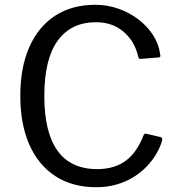

<svg xmlns="http://www.w3.org/2000/svg" viewBox="-20 -772 747 802"><path d="M377.8 -752Q428.4 -752 474.7 -735.7Q520.9 -719.4 558.1 -691Q595.2 -662.5 619.2 -625.6Q643.2 -588.7 648.8 -546.6Q650.9 -538 649.2 -535.2Q647.5 -532.5 641.6 -531.9L567.4 -526Q562.2 -525.3 560.3 -528Q558.3 -530.7 557.1 -536.3Q542.5 -599.9 496.1 -639.5Q449.7 -679.2 380.9 -679.2Q277 -679.2 221 -602.1Q165.1 -525.1 165.1 -370.5Q165.1 -219.7 220.2 -142.6Q275.4 -65.6 386.4 -65.6Q456.7 -65.6 504.2 -99.8Q551.8 -134 580.7 -209.4Q583.5 -214.9 592.7 -213L651.8 -198.9Q654.6 -197.9 656.6 -195.2Q658.6 -192.4 657.1 -184.8Q649 -156.4 632.4 -128.4Q615.8 -100.4 591.8 -75.5Q567.8 -50.7 535.9 -31.2Q504.1 -11.8 465.4 -0.9Q426.6 10 381.6 10Q282.5 10 211.4 -36.2Q140.2 -82.3 102.5 -167.9Q64.8 -253.5 64.8 -371.6Q64.8 -490.4 102.5 -575.6Q140.2 -660.7 210.4 -706.4Q280.6 -752 377.8 -752Z"/></svg>

Font: Libre Franklin Thin
Style: Regular
Weight: 100
Designer: Pablo Impallari, Rodrigo Fuenzalida, Nhung Nguyen
Foundry: Impallari Type
Version: Version 3.000